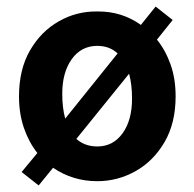

<svg xmlns="http://www.w3.org/2000/svg" viewBox="-20 -541 593 586"><path d="M98 25 46 -16 94 -74Q68 -107 53 -150.5Q38 -194 38 -247Q38 -329 71.5 -387Q105 -445 159.5 -476Q214 -507 277 -506Q351 -507 410 -465L455 -521L507 -480L459 -420Q485 -388 500.5 -344.5Q516 -301 516 -247Q516 -165 482 -107Q448 -49 393.5 -18.5Q339 12 277 12Q202 12 142 -29ZM170 -255Q170 -212 179 -179L339 -378Q314 -401 277 -401Q228 -401 199 -360.5Q170 -320 170 -255ZM277 -94Q325 -94 354 -134Q383 -174 383 -240Q383 -283 374 -316L213 -117Q239 -94 277 -94Z"/></svg>

Font: Assistant
Style: Bold
Weight: 700
Designer: Hebrew By Ben Nathan, Latin by Paul Hunt
Version: Version 3.000